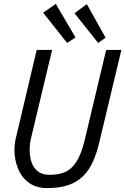

<svg xmlns="http://www.w3.org/2000/svg" viewBox="-20 -949 642 984"><path d="M223 15Q164 15 126.5 -13.5Q89 -42 71.5 -87Q54 -132 54 -181Q54 -197 56 -213Q58 -229 62 -244L168 -693H247L140 -245Q136 -229 134 -213Q132 -197 132 -180Q132 -147 141.5 -118Q151 -89 173.5 -71Q196 -53 235 -53Q279 -53 312 -66.5Q345 -80 370.5 -118.5Q396 -157 414 -231L524 -693H602L489 -220Q476 -164 456 -120Q436 -76 405.5 -46Q375 -16 330.5 -0.5Q286 15 223 15ZM324 -729 201 -884 266 -929 367 -757ZM483 -729 362 -881 425 -928 521 -756Z"/></svg>

Font: Ubuntu Sans Mono
Style: Italic
Weight: 400
Italic angle: -13.5°
Monospace: yes
Designer: Dalton Maag Ltd
Foundry: Dalton Maag Ltd
Version: Version 1.006